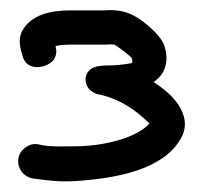

<svg xmlns="http://www.w3.org/2000/svg" viewBox="-20 -664 392 370"><path d="M235 -543C234 -542 216 -539 197 -538C190 -538 181 -538 174 -537C137 -535 137 -494 164 -484L165 -483H166C209 -475 242 -452 268 -426C244 -399 182 -382 122 -382C96 -382 81 -381 63 -384L53 -386C42 -388 33 -383 28 -379C12 -367 12 -347 21 -334C26 -327 34 -322 43 -320H44C68 -317 90 -313 124 -315C202 -320 295 -336 329 -398C349 -433 323 -466 309 -480C299 -490 289 -497 276 -506C299 -521 306 -547 297 -575C293 -588 281 -601 265 -615C241 -635 220 -647 180 -644H116C78 -644 39 -636 22 -603C14 -586 20 -568 23 -558C30 -525 69 -532 83 -548C90 -558 89 -568 87 -575C93 -577 104 -578 116 -578H184C188 -578 193 -579 200 -578C207 -575 231 -556 234 -552C235 -549 235 -547 235 -546Z"/></svg>

Font: Stray Cat
Style: ExBd
Weight: 800
Version: Version 1.0